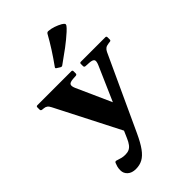

<svg xmlns="http://www.w3.org/2000/svg" viewBox="-326 -876 1194 1194"><g transform="rotate(-45 271.5 -279.0)"><path d="M126 217.7Q91.1 217.7 71.2 199.6Q51.3 181.5 51.3 155Q51.3 136.6 55.1 123.6Q58.9 110.6 63.5 99.8Q69.5 91.2 77.5 94.6Q94.6 100.2 109.6 104.2Q124.5 108.2 141.4 108.2Q161.4 108.2 175.1 102Q188.9 95.9 200.2 81.2Q211.6 66.6 221.9 42.1L416.7 -404.1Q429.2 -433.1 421.9 -443.2Q414.5 -453.3 388.6 -454.9L355.1 -456.9Q345.5 -458.5 345.5 -467.9V-487.1Q345.5 -496.7 355.5 -496.7H570.6Q580.1 -496.7 580.1 -486.7V-467.5Q580.1 -457.3 570.1 -456.9L556.3 -455.1Q538.4 -452.9 528.9 -445.3Q519.3 -437.8 513.2 -424.6L287.3 65Q260.8 122.5 236.6 155.7Q212.5 188.9 186.2 203.3Q160 217.7 126 217.7ZM27.4 -423.7Q19.5 -440 10.3 -446.7Q1.2 -453.5 -11.8 -454.5L-27.2 -456.3Q-36.8 -457.9 -36.8 -467.9V-487.1Q-36.8 -496.7 -26.8 -496.7H271.7Q281.3 -496.7 281.3 -486.7V-467.5Q281.3 -458.5 271.3 -456.9L246.6 -455.5Q215.6 -453.3 210.3 -441.6Q205 -430 215 -407.1L347.4 -111.8L255.1 21.8ZM257.2 -562.3Q250 -556.9 241.6 -561.9L219.7 -575.7Q211.2 -580.7 217.7 -588.3Q249.7 -632.8 278.3 -677.3Q306.8 -721.8 331.6 -766.5Q337 -775.1 346.6 -774.7Q369 -773.3 392.6 -765.2Q416.2 -757.2 435.8 -746.1Q448.5 -738.1 452.2 -732.4Q455.8 -726.6 449.4 -717.5Q443 -708.3 423.8 -690.5Q389.3 -659.2 347.3 -627.5Q305.2 -595.9 257.2 -562.3Z"/></g></svg>

Font: Hahmlet
Style: Regular
Weight: 400
Designer: Minjoo Ham & Mark Frömberg
Foundry: hypertype
Version: Version 1.002